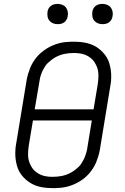

<svg xmlns="http://www.w3.org/2000/svg" viewBox="-20 -957 640 985"><path d="M252 8Q234 8 217 6.5Q200 5 183 1Q166 -3 151.5 -10Q137 -17 124 -26.5Q111 -36 99.5 -48.5Q88 -61 80 -75Q72 -89 67.5 -105Q63 -121 60.5 -138Q58 -155 58.5 -175.5Q59 -196 61 -208L117 -548Q120 -564 124.5 -579Q129 -594 135 -609Q141 -624 150 -638.5Q159 -653 169.5 -665.5Q180 -678 193.5 -689Q207 -700 220.5 -708.5Q234 -717 249.5 -723.5Q265 -730 280.5 -734.5Q296 -739 314.5 -741Q333 -743 344 -743H357Q375 -743 392 -741.5Q409 -740 426 -736Q443 -732 458 -725Q473 -718 485.5 -708.5Q498 -699 509.5 -686.5Q521 -674 529 -660Q537 -646 541.5 -630Q546 -614 548.5 -597Q551 -580 550.5 -559.5Q550 -539 548 -528L492 -187Q489 -171 484.5 -156Q480 -141 474 -126Q468 -111 459 -96.5Q450 -82 439.5 -69.5Q429 -57 416 -46Q403 -35 389 -26.5Q375 -18 360 -11.5Q345 -5 329 -0.5Q313 4 294.5 6Q276 8 266 8ZM158 -396H460L481 -522Q483 -534 484 -546Q485 -558 485 -570Q485 -582 483 -593.5Q481 -605 476.5 -615.5Q472 -626 466 -636Q460 -646 452 -653.5Q444 -661 434.5 -667Q425 -673 414 -677Q403 -681 389.5 -683Q376 -685 368 -685H357Q346 -685 334.5 -684Q323 -683 311 -680.5Q299 -678 288 -674Q277 -670 266 -664Q255 -658 245 -650.5Q235 -643 226 -634.5Q217 -626 210.5 -615.5Q204 -605 198.5 -594Q193 -583 189 -570Q185 -557 184 -549ZM242 -50H252Q263 -50 274.5 -51Q286 -52 298 -54.5Q310 -57 321 -61Q332 -65 343 -71Q354 -77 364 -84.5Q374 -92 383 -100.5Q392 -109 398.5 -119.5Q405 -130 410.5 -141Q416 -152 420 -165Q424 -178 426 -186L451 -339H149L128 -213Q126 -201 125 -189Q124 -177 124 -165Q124 -153 126 -141.5Q128 -130 132.5 -119.5Q137 -109 143 -99Q149 -89 157 -81.5Q165 -74 174.5 -68Q184 -62 195 -58Q206 -54 219.5 -52Q233 -50 242 -50ZM506 -833Q493 -833 482 -837.5Q471 -842 463.5 -851Q456 -860 454 -872.5Q452 -885 454 -898Q455 -906 460 -914.5Q465 -923 472.5 -928Q480 -933 488.5 -935Q497 -937 505 -937Q518 -937 529.5 -932.5Q541 -928 548 -919Q555 -910 557.5 -897.5Q560 -885 557 -872Q556 -864 551 -855.5Q546 -847 539 -842Q532 -837 523 -835Q514 -833 506 -833ZM276 -833Q263 -833 252 -837.5Q241 -842 233.5 -851Q226 -860 224 -872.5Q222 -885 224 -898Q225 -906 230 -914.5Q235 -923 242.5 -928Q250 -933 258.5 -935Q267 -937 275 -937Q288 -937 299.5 -932.5Q311 -928 318 -919Q325 -910 327.5 -897.5Q330 -885 327 -872Q326 -864 321 -855.5Q316 -847 309 -842Q302 -837 293 -835Q284 -833 276 -833Z"/></svg>

Font: Iosevka Aile Light
Style: Italic
Weight: 300
Italic angle: -9°
Designer: Belleve Invis
Foundry: Belleve Invis
Version: Version 31.1.0; ttfautohint (v1.8.4)